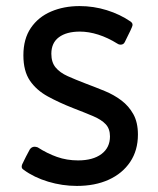

<svg xmlns="http://www.w3.org/2000/svg" viewBox="-20 -601 520 632"><path d="M233 11Q185 11 138.5 -3Q92 -17 58 -42Q48 -48 53 -60Q59 -73 65.5 -85.5Q72 -98 78 -109Q84 -118 94 -118Q96 -118 98.5 -117.5Q101 -117 104 -116Q135 -96 167.5 -84.5Q200 -73 237 -73Q286 -73 314 -94Q342 -115 342 -152Q342 -177 328 -192Q314 -207 287 -218.5Q260 -230 221 -245Q175 -263 137.5 -283.5Q100 -304 78.5 -335.5Q57 -367 57 -419Q57 -473 81.5 -509Q106 -545 148 -563Q190 -581 242 -581Q288 -581 331.5 -567.5Q375 -554 410 -530Q420 -523 414 -511Q409 -499 403 -487.5Q397 -476 391 -463Q387 -454 377 -454Q371 -454 367 -457Q335 -477 303.5 -487Q272 -497 243 -497Q199 -497 174 -478.5Q149 -460 149 -424Q149 -396 163 -379Q177 -362 202.5 -350.5Q228 -339 262 -326Q294 -314 324.5 -301.5Q355 -289 379.5 -270.5Q404 -252 419 -225Q434 -198 434 -158Q434 -106 408.5 -68Q383 -30 338 -9.5Q293 11 233 11Z"/></svg>

Font: Miriam Libre Medium
Style: Regular
Weight: 500
Version: Version 2.000